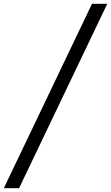

<svg xmlns="http://www.w3.org/2000/svg" viewBox="-41 -843 582 1006"><path d="M59 143H-21L441 -823H521Z"/></svg>

Font: Iosevka Term Oblique
Style: Regular
Weight: 400
Italic angle: -9°
Monospace: yes
Designer: Belleve Invis
Foundry: Belleve Invis
Version: Version 31.4.0